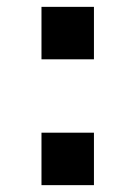

<svg xmlns="http://www.w3.org/2000/svg" viewBox="-20 -540 395 560"><path d="M101 -367V-520H254V-367ZM101 0V-153H254V0Z"/></svg>

Font: M PLUS 1 Thin
Style: Bold
Weight: 700
Version: Version 1.001